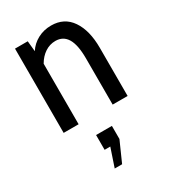

<svg xmlns="http://www.w3.org/2000/svg" viewBox="-192 -592 851 967"><g transform="rotate(-30 233.5 -108.0)"><path d="M422 -280V0H335V-269Q335 -347 312.5 -384.5Q290 -422 245 -422Q212 -422 184 -403.5Q156 -385 137 -352V0H50V-490H124L130 -429Q151 -462 186.5 -481Q222 -500 265 -500Q341 -500 381.5 -440.5Q422 -381 422 -280ZM183 284 219 177H186V91H278V167L226 284Z"/></g></svg>

Font: Cabin Condensed
Style: Regular
Weight: 400
Width: 3
Version: Version 2.001